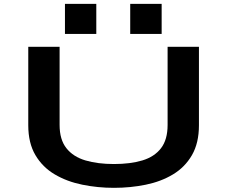

<svg xmlns="http://www.w3.org/2000/svg" viewBox="-20 -936 1140 968"><path d="M554.5 11Q472.5 11 395 -4.8Q317.5 -20.5 256 -56.8Q194.5 -93 158.5 -154Q122.5 -215 122.5 -304.5V-700H280.5V-306Q280.5 -232 314.8 -188.8Q349 -145.5 410.8 -127.2Q472.5 -109 554.5 -109Q637 -109 697.8 -127.2Q758.5 -145.5 791.8 -188.8Q825 -232 825 -306V-700H983V-304.5Q983 -215 947.8 -154Q912.5 -93 852.2 -56.8Q792 -20.5 715 -4.8Q638 11 554.5 11ZM307.5 -916.5H465.5V-765H307.5ZM636.5 -916.5H795V-765H636.5Z"/></svg>

Font: Trispace Expanded SemiBold
Style: Regular
Weight: 600
Width: 7
Designer: Tyler Finck
Foundry: Etcetera Type Company
Version: Version 1.210; ttfautohint (v1.8.3)